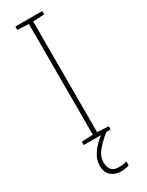

<svg xmlns="http://www.w3.org/2000/svg" viewBox="-241 -750 765 1002"><g transform="rotate(-30 141.5 -248.5)"><path d="M223 0H61V-20L129 -23V-690L61 -694V-714H223V-694L155 -690V-23L223 -20ZM105 131Q105 192 163 192Q192 192 211 185V209Q203 212 190 214.5Q177 217 161 217Q127 217 103 196.5Q79 176 79 135Q79 99 103 63.5Q127 28 179 -11L197 0Q163 27 134 60Q105 93 105 131Z"/></g></svg>

Font: Noto Sans Sinhala UI Thin
Style: Regular
Weight: 100
Designer: Jelle Bosma - Monotype Design Team
Foundry: Monotype Imaging Inc.
Version: Version 2.006; ttfautohint (v1.8.4.7-5d5b)